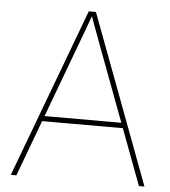

<svg xmlns="http://www.w3.org/2000/svg" viewBox="-52 -776 729 823"><g transform="rotate(5 312.5 -364.0)"><path d="M24.9 0 296.9 -727.5H327.6L600.1 0H576.2L365.2 -563.5Q350.6 -602.5 336.2 -641.6Q321.8 -680.7 307.6 -719.7H316.4Q302.2 -680.7 287.8 -641.6Q273.4 -602.5 258.8 -563.5L48.8 0ZM131.8 -241.2V-263.7H492.7V-241.2Z"/></g></svg>

Font: Inter 20pt Thin
Style: Regular
Weight: 250
Version: Version 4.001;git-66647c0bb